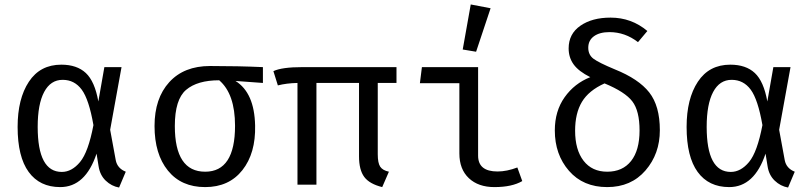

<svg xmlns="http://www.w3.org/2000/svg" viewBox="-20 -828 3640 861"><path d="M255 -538Q325 -538 365 -500.5Q405 -463 421 -373L448 -527H525L474 -246L499 -110Q506 -73 544 -58L514 13Q480 7 454 -18Q428 -43 422 -83L413 -139Q363 11 250 11Q158 11 108.5 -57Q59 -125 59 -259Q59 -385 109.5 -461.5Q160 -538 255 -538ZM261 -470Q207 -470 178 -415.5Q149 -361 149 -259Q149 -57 257 -57Q302 -57 339 -101.5Q376 -146 399 -267Q379 -382 346.5 -426Q314 -470 261 -470Z M1159 -527V-456L1036 -465Q1121 -412 1124 -265Q1127 -141 1067 -65Q1007 11 900 11Q793 11 733 -63Q673 -137 673 -263Q673 -387 739 -459.5Q805 -532 922 -532Q1049 -532 1159 -527ZM900 -58Q1034 -58 1034 -264Q1034 -407 963 -468Q865 -468 814.5 -425Q764 -382 764 -263Q764 -58 900 -58Z M1758 -456H1674V-136Q1674 -97 1685 -80.5Q1696 -64 1724 -58L1694 11Q1637 -3 1613.5 -34.5Q1590 -66 1590 -127V-456H1399V0H1314V-456Q1265 -455 1226 -445L1206 -509Q1244 -527 1336 -527H1758Z M2091 -808 2180 -791 2115 -596 2055 -606ZM2040 -455H1863L1872 -527H2124V-130Q2124 -59 2211 -59Q2253 -59 2300 -77L2322 -16Q2276 11 2197 11Q2125 11 2082.5 -29Q2040 -69 2040 -140Z M2718 -749Q2812 -749 2883 -689L2841 -639Q2783 -684 2713 -684Q2669 -684 2643.5 -665.5Q2618 -647 2618 -614Q2618 -582 2641.5 -564.5Q2665 -547 2737 -517Q2844 -474 2891.5 -413.5Q2939 -353 2939 -244Q2939 -138 2874.5 -63.5Q2810 11 2703 11Q2595 11 2531.5 -62Q2468 -135 2468 -243Q2468 -330 2512 -392Q2556 -454 2627 -482Q2575 -508 2552.5 -539Q2530 -570 2530 -611Q2530 -676 2582.5 -712.5Q2635 -749 2718 -749ZM2691 -454Q2620 -422 2589.5 -371Q2559 -320 2559 -242Q2559 -156 2597 -107Q2635 -58 2703 -58Q2772 -58 2810 -106Q2848 -154 2848 -243Q2848 -331 2815.5 -373.5Q2783 -416 2691 -454Z M3255 -538Q3325 -538 3365 -500.5Q3405 -463 3421 -373L3448 -527H3525L3474 -246L3499 -110Q3506 -73 3544 -58L3514 13Q3480 7 3454 -18Q3428 -43 3422 -83L3413 -139Q3363 11 3250 11Q3158 11 3108.5 -57Q3059 -125 3059 -259Q3059 -385 3109.5 -461.5Q3160 -538 3255 -538ZM3261 -470Q3207 -470 3178 -415.5Q3149 -361 3149 -259Q3149 -57 3257 -57Q3302 -57 3339 -101.5Q3376 -146 3399 -267Q3379 -382 3346.5 -426Q3314 -470 3261 -470Z"/></svg>

Font: Fira Mono
Style: Regular
Weight: 400
Designer: Carrois Corporate & Edenspiekermann AG
Foundry: Carrois Corporate GbR & Edenspiekermann AG
Version: Version 3.206;PS 003.206;hotconv 1.0.70;makeotf.lib2.5.58329